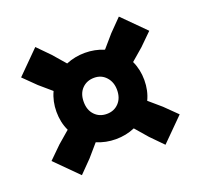

<svg xmlns="http://www.w3.org/2000/svg" viewBox="-104 -770 838 801"><g transform="rotate(-20 315.0 -369.5)"><path d="M545 -238 599.5 -184.5 500.5 -85.5 447 -140 399.5 -195Q360 -178 315 -178Q270 -178 230.5 -195L183 -140L129.5 -85.5L30.5 -184.5L85 -238L138.5 -284Q120 -322.5 120 -370Q120 -416.5 138.5 -456L85 -502L30.5 -555.5L129.5 -654.5L183 -600L231 -544.5Q271 -561 315 -561Q359 -561 399 -544.5L447 -600L500.5 -654.5L599.5 -555.5L545 -502L491.5 -456Q510 -416.5 510 -370Q510 -322.5 491.5 -284ZM315 -290Q347.5 -290 368.2 -311.8Q389 -333.5 389 -370Q389 -404.5 368.5 -427.2Q348 -450 316 -450Q283 -450 262 -428.5Q241 -407 241 -370Q241 -333.5 261.8 -311.8Q282.5 -290 315 -290Z"/></g></svg>

Font: Encode Sans SemiCondensed Black
Style: Regular
Weight: 900
Width: 4
Designer: Multiple Designers
Foundry: Impallari Type
Version: Version 2.000